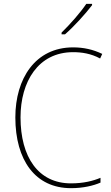

<svg xmlns="http://www.w3.org/2000/svg" viewBox="-20 -971 581 1001"><path d="M460 -944V-951H430C399 -905 346 -845 301 -801V-792H319C367 -834 425 -898 460 -944ZM361 -699C406 -699 454 -692 502 -666L513 -690C465 -713 416 -724 361 -724C164 -724 60 -561 60 -359C60 -136 164 10 350 10C414 10 467 -3 504 -19V-44C466 -28 416 -15 350 -15C179 -15 87 -153 87 -359C87 -545 179 -699 361 -699Z"/></svg>

Font: Noto Sans Devanagari SemiCondensed Thin
Style: Regular
Weight: 100
Width: 4
Designer: Jelle Bosma - Monotype Design Team
Foundry: Monotype Imaging Inc.
Version: Version 2.004